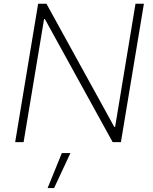

<svg xmlns="http://www.w3.org/2000/svg" viewBox="-20 -747 806 1009"><path d="M736.2 -727.3 615.4 0H572.1L215.9 -646.7H211.6L104 0H59.7L180.4 -727.3H224.1L580.6 -79.9H584.9L692.1 -727.3ZM230.1 241.5 305 57.5H350.1L264.2 241.5Z"/></svg>

Font: Inter Extra Light  BETA
Style: Italic
Weight: 200
Italic angle: 9.39999°
Designer: Rasmus Andersson
Foundry: rsms
Version: Version 3.011;git-f93a4a705